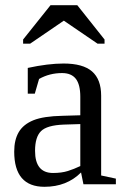

<svg xmlns="http://www.w3.org/2000/svg" viewBox="-20 -716 484 746"><path d="M227.1 -469.2Q302.2 -469.2 337.6 -438.5Q373 -407.7 373 -344.2V-34.2L430.2 -22V0H304.2L294.9 -45.9Q239.3 9.8 152.8 9.8Q35.2 9.8 35.2 -127Q35.2 -172.9 53 -202.9Q70.8 -232.9 109.9 -248.8Q148.9 -264.6 223.1 -266.1L292 -268.1V-339.8Q292 -387.2 274.7 -409.7Q257.3 -432.1 221.2 -432.1Q172.4 -432.1 131.8 -409.2L115.2 -352.1H87.9V-452.1Q167 -469.2 227.1 -469.2ZM292 -233.9 228 -231.9Q162.6 -229.5 139.4 -206.5Q116.2 -183.6 116.2 -129.9Q116.2 -43.9 186 -43.9Q219.2 -43.9 243.4 -51.5Q267.6 -59.1 292 -70.8ZM69.8 -546.4V-562.5L176.3 -695.8H280.3L386.2 -562.5V-546.4H358.9L228 -635.7L97.2 -546.4Z"/></svg>

Font: Liberation Serif
Style: Regular
Weight: 400
Designer: Steve Matteson
Foundry: Ascender Corporation
Version: Version 2.1.5